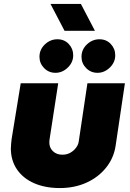

<svg xmlns="http://www.w3.org/2000/svg" viewBox="-20 -940 658 973"><path d="M613 -518 566 -202Q557 -140 518 -91Q479 -42 418.5 -14.5Q358 13 283 13Q209 13 153 -11.5Q97 -36 66 -81.5Q35 -127 35 -188Q35 -199 36.5 -212.5Q38 -226 39 -236L85 -518H275L232 -239Q231 -235 230.5 -228Q230 -221 230 -218Q230 -191 248.5 -173.5Q267 -156 296 -156Q319 -156 336.5 -166Q354 -176 365.5 -191.5Q377 -207 379 -223L423 -518ZM474 -571Q440 -571 416.5 -595Q393 -619 393 -652Q393 -689 420.5 -715Q448 -741 484 -741Q519 -741 541.5 -717Q564 -693 564 -660Q564 -624 536.5 -597.5Q509 -571 474 -571ZM261 -571Q227 -571 203.5 -595Q180 -619 180 -652Q180 -689 207.5 -715Q235 -741 271 -741Q306 -741 328.5 -717Q351 -693 351 -660Q351 -624 323.5 -597.5Q296 -571 261 -571ZM307 -784 236 -920H390L461 -784Z"/></svg>

Font: MuseoModerno Thin Black
Style: Italic
Weight: 900
Italic angle: -9°
Version: Version 1.003